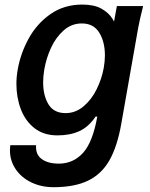

<svg xmlns="http://www.w3.org/2000/svg" viewBox="-20 -576 640 819"><path d="M22.5 66Q22.5 55 24 43.5H134Q131 83 158 102.5Q185 122 231 122Q292 122 333.8 76.5Q375.5 31 395 -78.5H387.5Q358.5 -35 318.8 -16.8Q279 1.5 225 1.5Q166.5 1.5 127.2 -29.2Q88 -60 69 -110Q50 -160 50 -218Q50 -247.5 55.5 -279Q67.5 -348 102.2 -411.5Q137 -475 195.2 -515.8Q253.5 -556.5 331 -556.5Q381.5 -556.5 412.8 -539Q444 -521.5 460 -495.5L466.5 -484L478.5 -550H590.5Q576 -493 569.5 -457.5L497.5 -49Q480.5 48.5 447 107.5Q413.5 166.5 355.8 194.5Q298 222.5 208.5 222.5Q156 222.5 113.5 202Q71 181.5 46.8 145.5Q22.5 109.5 22.5 66ZM422.5 -286Q427.5 -315 427.5 -339.5Q427.5 -398 403.2 -437Q379 -476 329 -476Q285 -476 251.5 -446.2Q218 -416.5 197.5 -371.8Q177 -327 169 -280Q164 -251 164 -225Q164 -168.5 186.8 -131Q209.5 -93.5 260 -93.5Q302 -93.5 336.2 -122.2Q370.5 -151 392.2 -195.2Q414 -239.5 422.5 -286Z"/></svg>

Font: JuliaMono SemiBold
Style: Italic
Weight: 600
Italic angle: -9°
Monospace: yes
Designer: cormullion
Foundry: corm
Version: Version 0.056; ttfautohint (v1.8.4)